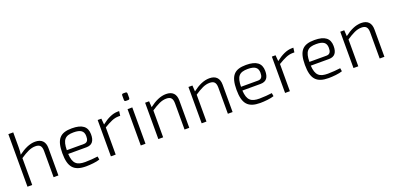

<svg xmlns="http://www.w3.org/2000/svg" viewBox="1 -1545 4917 2403"><g transform="rotate(-20 2459.5 -344.0)"><path d="M149 -700H84V0H147V-358C230 -413 286 -442 348 -442C407 -442 432 -416 432 -347V0H496V-364C496 -451 450 -497 365 -497C292 -497 219 -462 142 -405C147 -431 149 -464 149 -499Z M945 -211C1024 -211 1057 -259 1056 -346C1055 -446 993 -497 854 -497C700 -497 637 -433 637 -244C637 -58 700 12 862 12C917 12 1004 4 1045 -12L1038 -55C992 -49 928 -43 871 -43C760 -43 711 -79 703 -211ZM703 -261C705 -398 744 -442 857 -442C951 -442 991 -413 992 -345C993 -297 980 -261 930 -261Z M1486 -497H1465C1397 -497 1325 -462 1251 -404L1244 -484H1195V0H1259V-362C1340 -410 1394 -437 1454 -437H1478Z M1610 -688C1595 -688 1589 -681 1589 -667V-609C1589 -595 1595 -588 1610 -588H1639C1653 -588 1660 -595 1660 -609V-667C1660 -681 1653 -688 1639 -688ZM1656 0V-484H1593V0Z M1880 -484H1827V0H1891V-358C1973 -412 2029 -442 2092 -442C2151 -442 2176 -416 2176 -347V0H2239V-364C2239 -451 2194 -497 2109 -497C2035 -497 1962 -463 1885 -404Z M2457 -484H2404V0H2468V-358C2550 -412 2606 -442 2669 -442C2728 -442 2753 -416 2753 -347V0H2816V-364C2816 -451 2771 -497 2686 -497C2612 -497 2539 -463 2462 -404Z M3265 -211C3344 -211 3377 -259 3376 -346C3375 -446 3313 -497 3174 -497C3020 -497 2957 -433 2957 -244C2957 -58 3020 12 3182 12C3237 12 3324 4 3365 -12L3358 -55C3312 -49 3248 -43 3191 -43C3080 -43 3031 -79 3023 -211ZM3023 -261C3025 -398 3064 -442 3177 -442C3271 -442 3311 -413 3312 -345C3313 -297 3300 -261 3250 -261Z M3806 -497H3785C3717 -497 3645 -462 3571 -404L3564 -484H3515V0H3579V-362C3660 -410 3714 -437 3774 -437H3798Z M4176 -211C4255 -211 4288 -259 4287 -346C4286 -446 4224 -497 4085 -497C3931 -497 3868 -433 3868 -244C3868 -58 3931 12 4093 12C4148 12 4235 4 4276 -12L4269 -55C4223 -49 4159 -43 4102 -43C3991 -43 3942 -79 3934 -211ZM3934 -261C3936 -398 3975 -442 4088 -442C4182 -442 4222 -413 4223 -345C4224 -297 4211 -261 4161 -261Z M4479 -484H4426V0H4490V-358C4572 -412 4628 -442 4691 -442C4750 -442 4775 -416 4775 -347V0H4838V-364C4838 -451 4793 -497 4708 -497C4634 -497 4561 -463 4484 -404Z"/></g></svg>

Font: SnT
Style: Regular
Weight: 300
Designer: Natanael Gama
Version: Version 1.001;PS 001.001;hotconv 1.0.70;makeotf.lib2.5.58329